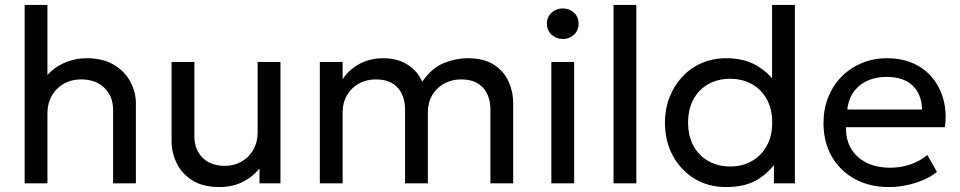

<svg xmlns="http://www.w3.org/2000/svg" viewBox="-20 -740 3873 775"><path d="M79.5 0V-720H171.5V-393.5L152.5 -413Q185.5 -460.5 232.2 -482.8Q279 -505 329.5 -505Q396 -505 440.2 -478.2Q484.5 -451.5 506.5 -409.5Q528.5 -367.5 528.5 -323V0H436.5V-296.5Q436.5 -351 401.5 -385.2Q366.5 -419.5 307.5 -419.5Q268.5 -419.5 237.8 -402.2Q207 -385 189.2 -353.8Q171.5 -322.5 171.5 -280.5V0Z M865.5 15Q800 15 757.2 -11.5Q714.5 -38 693.5 -80.5Q672.5 -123 672.5 -171.5V-490H764.5V-191Q764.5 -137 797.2 -103.8Q830 -70.5 887.5 -70.5Q924.5 -70.5 954.5 -87.5Q984.5 -104.5 1002.2 -135.2Q1020 -166 1020 -206.5V-490H1112V0H1027.5V-60Q997 -23 956.2 -4Q915.5 15 865.5 15Z M1271 0V-490H1363V-420.5Q1383.5 -450.5 1409.8 -469Q1436 -487.5 1465.2 -496.2Q1494.5 -505 1524.5 -505Q1586.5 -505 1626.8 -478Q1667 -451 1684 -410Q1723 -466 1771.5 -485.5Q1820 -505 1867 -505Q1934 -505 1974.5 -478.2Q2015 -451.5 2033.2 -410Q2051.5 -368.5 2051.5 -325V0H1959.5V-298Q1959.5 -352.5 1929.5 -386Q1899.5 -419.5 1841.5 -419.5Q1803.5 -419.5 1773 -402.8Q1742.5 -386 1724.8 -356Q1707 -326 1707 -287V0H1615V-298Q1615 -352.5 1585.2 -386Q1555.5 -419.5 1497 -419.5Q1459.5 -419.5 1429 -402.8Q1398.5 -386 1380.8 -356Q1363 -326 1363 -287V0Z M2205.5 0V-490H2297.5V0ZM2251.5 -582.5Q2225.5 -582.5 2206.5 -600Q2187.5 -617.5 2187.5 -644.5Q2187.5 -671.5 2206.5 -688.8Q2225.5 -706 2251.5 -706Q2278 -706 2296.8 -688.8Q2315.5 -671.5 2315.5 -644.5Q2315.5 -617.5 2296.8 -600Q2278 -582.5 2251.5 -582.5Z M2456.5 0V-720H2548.5V0Z M2910.5 15Q2838 15 2782.2 -19.5Q2726.5 -54 2695.2 -112.8Q2664 -171.5 2664 -245Q2664 -299 2682 -346Q2700 -393 2732.8 -428.8Q2765.5 -464.5 2811 -484.8Q2856.5 -505 2911.5 -505Q2982 -505 3032.2 -476.5Q3082.5 -448 3115 -400L3096.5 -379.5V-720H3188.5V0H3104V-115L3117.5 -94Q3089 -47 3039.2 -16Q2989.5 15 2910.5 15ZM2927 -68Q2976.5 -68 3014.8 -89.8Q3053 -111.5 3075 -151.2Q3097 -191 3097 -245Q3097 -299.5 3075.2 -339.2Q3053.5 -379 3015 -400.5Q2976.5 -422 2927 -422Q2877.5 -422 2839.2 -400.5Q2801 -379 2779.2 -339.2Q2757.5 -299.5 2757.5 -245Q2757.5 -191 2779.2 -151.2Q2801 -111.5 2839.5 -89.8Q2878 -68 2927 -68Z M3568 15Q3490 15 3430.5 -17.5Q3371 -50 3337.5 -108.2Q3304 -166.5 3304 -244Q3304 -300 3323.2 -348Q3342.5 -396 3377.2 -431Q3412 -466 3458.8 -485.5Q3505.5 -505 3560.5 -505Q3620 -505 3666.8 -484Q3713.5 -463 3744.2 -425.2Q3775 -387.5 3788.5 -336.8Q3802 -286 3794 -226.5H3395Q3393.5 -177.5 3415 -140.8Q3436.5 -104 3477.2 -83.5Q3518 -63 3574 -63Q3615 -63 3654 -76Q3693 -89 3723 -114.5L3762 -46Q3738 -26.5 3705.2 -12.8Q3672.5 1 3637 8Q3601.5 15 3568 15ZM3400 -298H3702Q3700 -360 3663.5 -394.8Q3627 -429.5 3559 -429.5Q3493 -429.5 3450 -394.8Q3407 -360 3400 -298Z"/></svg>

Font: Geologica Cursive Light
Style: Regular
Weight: 300
Designer: Sindre Bremnes, Frode Helland
Foundry: Monokrom Skriftforlag AS
Version: Version 1.010;gftools[0.9.28]